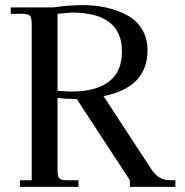

<svg xmlns="http://www.w3.org/2000/svg" viewBox="-20 -731 725 751"><path d="M22 -677V-702H189Q246 -711 304 -711Q352 -711 395 -701.5Q438 -692 475.5 -672.5Q513 -653 535 -617.5Q557 -582 557 -535Q557 -389 385 -355L574 -66Q601 -26 645 -26H666V0H488V-26L280 -344H268Q238 -344 205 -348V-66Q205 -41 212 -33.5Q219 -26 244 -26H287V0H58V-26H104V-637Q104 -662 97 -669.5Q90 -677 65 -677ZM205 -376Q235 -373 263 -373Q353 -373 405 -411Q457 -449 457 -530Q457 -682 260 -682L205 -677Z"/></svg>

Font: Dihjauti
Style: Bold
Weight: 700
Designer: T. Christopher White
Version: Version 3.0.0